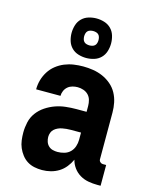

<svg xmlns="http://www.w3.org/2000/svg" viewBox="-117 -845 733 929"><g transform="rotate(15 250.0 -380.5)"><path d="M184 8Q164 8 145 4Q126 0 110 -10Q94 -20 82 -35.5Q70 -51 62.5 -68.5Q55 -86 52.5 -105.5Q50 -125 50 -144Q50 -170 56 -196.5Q62 -223 78 -244.5Q94 -266 116.5 -281Q139 -296 164 -305Q189 -314 216 -317Q243 -320 269 -320H320V-349Q320 -364 316 -378.5Q312 -393 302 -403.5Q292 -414 277.5 -419Q263 -424 248 -424Q235 -424 222 -420.5Q209 -417 199 -408.5Q189 -400 183.5 -387.5Q178 -375 178 -362H56Q56 -386 62.5 -409Q69 -432 82 -452.5Q95 -473 114 -488Q133 -503 155 -512Q177 -521 200.5 -524.5Q224 -528 248 -528Q273 -528 298 -524Q323 -520 346 -510Q369 -500 388.5 -483.5Q408 -467 420 -445Q432 -423 437 -398.5Q442 -374 442 -349V-115Q442 -107 448 -101.5Q454 -96 461 -96H478V8H461Q439 8 416.5 4Q394 0 374.5 -11.5Q355 -23 341.5 -41.5Q328 -60 323 -81Q314 -61 300 -43.5Q286 -26 267.5 -14.5Q249 -3 227.5 2.5Q206 8 184 8ZM234 -96Q251 -96 268 -101Q285 -106 297 -118Q309 -130 314.5 -146.5Q320 -163 320 -180V-216H269Q258 -216 247.5 -215Q237 -214 226.5 -212Q216 -210 206 -205.5Q196 -201 188 -194Q180 -187 176 -176.5Q172 -166 172 -155Q172 -143 176 -131Q180 -119 189 -110.5Q198 -102 210 -99Q222 -96 234 -96ZM250 -571Q230 -571 210.5 -577Q191 -583 177 -597Q163 -611 157 -630.5Q151 -650 151 -670Q151 -690 157 -709.5Q163 -729 177 -743Q191 -757 210.5 -763Q230 -769 250 -769Q270 -769 289.5 -763Q309 -757 323 -743Q337 -729 343 -709.5Q349 -690 349 -670Q349 -650 343 -630.5Q337 -611 323 -597Q309 -583 289.5 -577Q270 -571 250 -571ZM250 -634Q257 -634 264.5 -636Q272 -638 277 -643Q282 -648 284 -655.5Q286 -663 286 -670Q286 -677 284 -684.5Q282 -692 277 -697Q272 -702 264.5 -704Q257 -706 250 -706Q243 -706 235.5 -704Q228 -702 223 -697Q218 -692 216 -684.5Q214 -677 214 -670Q214 -663 216 -655.5Q218 -648 223 -643Q228 -638 235.5 -636Q243 -634 250 -634Z"/></g></svg>

Font: Iosevka SS18 Extrabold
Style: Regular
Weight: 800
Monospace: yes
Designer: Belleve Invis
Foundry: Belleve Invis
Version: Version 25.1.1; ttfautohint (v1.8.4)